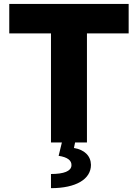

<svg xmlns="http://www.w3.org/2000/svg" viewBox="-20 -727 704 980"><path d="M27.3 -556.6H240.2V0H295.9L279.3 68.4C324.2 75.2 346.7 91.8 344.7 118.2C342.8 146.5 306.6 161.1 240.2 161.1V233.4C368.2 233.4 444.3 187.5 444.3 114.3C443.4 68.4 411.1 37.1 357.4 28.3L363.3 0H423.8V-556.6H636.7V-707H27.3Z"/></svg>

Font: Pretendard Black
Style: Regular
Weight: 900
Designer: Base glyphs from Inter by Rasmus Andersson; Hangeul glyphs from Noto Sans CJK(Source Han Sans) by Jang Soo-young and Kan
Foundry: Kil Hyung-jin
Version: Version 1.309;Glyphs 3.2 (3225)